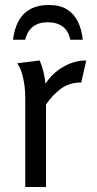

<svg xmlns="http://www.w3.org/2000/svg" viewBox="-20 -748 389 768"><path d="M139 -506Q157 -462 162 -413Q188 -454 232 -480Q276 -506 325 -506L305 -418Q257 -418 223.5 -393Q190 -368 164 -330V0H81V-360Q81 -380 78 -405Q75 -430 68 -454Q61 -478 49 -495ZM32 -589Q37 -631 53.5 -662.5Q70 -694 100.5 -711Q131 -728 176 -728Q220 -728 248 -710.5Q276 -693 291.5 -661.5Q307 -630 311 -589H261Q254 -625 230.5 -642Q207 -659 171 -659Q135 -659 112 -641.5Q89 -624 81 -589Z"/></svg>

Font: Rosario Light
Style: Regular
Weight: 400
Version: Version 1.101; ttfautohint (v1.8.1.43-b0c9)